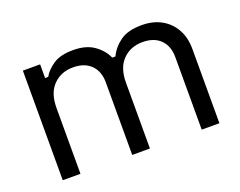

<svg xmlns="http://www.w3.org/2000/svg" viewBox="-86 -652 1007 805"><g transform="rotate(-20 418.0 -249.0)"><path d="M71 0V-489H148V-428H162Q176 -454 208 -476Q240 -498 298 -498Q355 -498 390.5 -473Q426 -448 442 -412H456Q473 -448 507.5 -473Q542 -498 604 -498Q653 -498 690 -478Q727 -458 748.5 -420.5Q770 -383 770 -331V0H691V-324Q691 -373 662.5 -401.5Q634 -430 583 -430Q529 -430 494.5 -395Q460 -360 460 -294V0H381V-324Q381 -373 352.5 -401.5Q324 -430 273 -430Q219 -430 184.5 -395Q150 -360 150 -294V0Z"/></g></svg>

Font: Space Grotesk Frontify
Style: Regular
Weight: 400
Designer: Florian Karsten
Version: Version 2.000